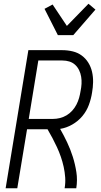

<svg xmlns="http://www.w3.org/2000/svg" viewBox="-20 -1002 540 1022"><path d="M10 0 131 -735H312Q340 -735 367 -728.5Q394 -722 415 -706.5Q436 -691 450 -668.5Q464 -646 470 -619.5Q476 -593 475.5 -565Q475 -537 470 -509Q465 -476 453 -443.5Q441 -411 418.5 -384Q396 -357 364.5 -339Q333 -321 300 -316Q320 -281 337.5 -244Q355 -207 367.5 -167.5Q380 -128 386.5 -86Q393 -44 386 0H324Q329 -29 327 -57.5Q325 -86 319 -113.5Q313 -141 304 -167Q295 -193 283.5 -218Q272 -243 259.5 -266.5Q247 -290 233 -314H124L72 0ZM133 -369H262Q280 -369 298.5 -373.5Q317 -378 334 -388Q351 -398 364.5 -413Q378 -428 387 -445.5Q396 -463 401 -481Q406 -499 409 -518Q413 -537 414 -556Q415 -575 412 -593.5Q409 -612 401 -628.5Q393 -645 380 -657Q367 -669 349.5 -674.5Q332 -680 312 -680H184ZM288 -815 217 -955 260 -978 336 -864 451 -982 488 -951 370 -815Z"/></svg>

Font: Iosevka Curly Light
Style: Italic
Weight: 300
Italic angle: -9°
Monospace: yes
Designer: Belleve Invis
Foundry: Belleve Invis
Version: Version 22.1.2; ttfautohint (v1.8.4)